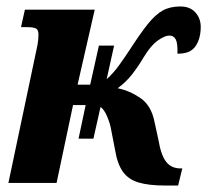

<svg xmlns="http://www.w3.org/2000/svg" viewBox="-20 -566 641 594"><path d="M223 -137 245 -241H206L155 0H6L88 -389Q93 -411 96 -427Q99 -443 99 -459Q99 -474 91 -478Q83 -482 64 -482H45L57 -536H273L220 -304H259L286 -425H333L310 -321Q331 -340 348 -363.5Q365 -387 384 -416Q415 -464 438 -492.5Q461 -521 483.5 -533.5Q506 -546 538 -546Q568 -546 584.5 -527.5Q601 -509 601 -483Q601 -446 584.5 -422.5Q568 -399 529 -400Q530 -433 523.5 -444.5Q517 -456 504 -456Q490 -456 468 -440.5Q446 -425 424 -388Q408 -361 389 -336.5Q370 -312 344 -293Q380 -286 414 -263Q448 -240 458 -189L470 -134Q478 -86 494 -65.5Q510 -45 538 -45H544L531 8H491Q440 8 408.5 -1.5Q377 -11 360 -35Q343 -59 336 -102L324 -164Q321 -183 311.5 -205.5Q302 -228 291 -235L269 -137Z"/></svg>

Font: Noto Serif ExtraCondensed ExtraBold
Style: Italic
Weight: 800
Width: 2
Italic angle: -12°
Designer: Monotype Design Team
Foundry: Monotype Imaging Inc.
Version: Version 2.013